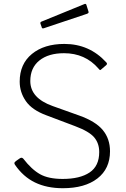

<svg xmlns="http://www.w3.org/2000/svg" viewBox="-20 -984 663 1014"><path d="M318 -703C392.7 -703 453.3 -676 500 -622C504 -616.7 507 -614 509 -614C510.3 -614 512 -615 514 -617L541 -640C543.7 -642.7 545 -645 545 -647C545 -649.7 543.7 -652.3 541 -655C481.7 -719.7 408 -752 320 -752C248.7 -752 191.5 -734.3 148.5 -699C105.5 -663.7 84 -615 84 -553C84 -515.7 94.8 -481.3 116.5 -450C138.2 -418.7 174.3 -393.7 225 -375L376 -318C426 -299.3 459.8 -279.5 477.5 -258.5C495.2 -237.5 504 -211.7 504 -181C504 -131.7 487 -95.7 453 -73C419 -50.3 371.7 -39 311 -39C261 -39 221.2 -47.3 191.5 -64C161.8 -80.7 132.3 -108 103 -146C99.7 -149.3 96.7 -151 94 -151C90 -151 86 -149.3 82 -146L65 -134C59 -130 56 -126 56 -122C56 -120 57 -117.3 59 -114C87.7 -72 122.8 -40.8 164.5 -20.5C206.2 -0.2 255.3 10 312 10C389.3 10 450.2 -7.2 494.5 -41.5C538.8 -75.8 561 -123.7 561 -185C561 -229 548.3 -266.3 523 -297C497.7 -327.7 456 -353.3 398 -374L258 -424C179.3 -452 140 -496 140 -556C140 -602.7 156 -638.8 188 -664.5C220 -690.2 263.3 -703 318 -703ZM447 -924 436 -959C435.3 -961 434.2 -962.3 432.5 -963C430.8 -963.7 429 -963.7 427 -963L197 -869C194.3 -867.7 193 -865.3 193 -862C193 -860 193.3 -858.7 194 -858L200 -841C200.7 -836.3 203 -834 207 -834C209 -834 210.7 -834.3 212 -835L439 -911C445 -913 448 -916 448 -920Z"/></svg>

Font: Libre Franklin ExtraLight
Style: Regular
Weight: 275
Designer: Pablo Impallari, Rodrigo Fuenzalida
Foundry: Impallari Type
Version: Version 1.002; ttfautohint (v1.5)